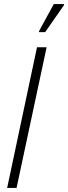

<svg xmlns="http://www.w3.org/2000/svg" viewBox="-20 -919 333 939"><path d="M15 0 161 -688H208L61 0ZM171 -762V-767L243 -899H293V-894L201 -762Z"/></svg>

Font: Saira Condensed ExtraLight
Style: Italic
Weight: 250
Width: 3
Italic angle: -12°
Designer: Hector Gatti with collaboration of the Omnibus-Type team
Foundry: Omnibus-Type
Version: Version 1.101